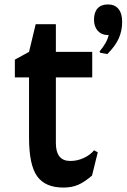

<svg xmlns="http://www.w3.org/2000/svg" viewBox="-20 -834 571 866"><path d="M47 -565 111 -600 141 -725H232V-600H396V-485H232V-189Q232 -108 297 -108Q329 -108 358 -121.5Q387 -135 404 -156L421 -147L395 -42Q360 -12 331.5 0Q303 12 266 12Q184 12 147.5 -39Q111 -90 111 -213V-485H47ZM531 -735Q531 -695 515.5 -660.5Q500 -626 464 -590L432 -596L429 -602Q463 -642 470 -676H466Q438 -676 421 -695Q404 -714 404 -745Q404 -778 420 -796Q436 -814 467 -814Q498 -814 514.5 -793.5Q531 -773 531 -735Z"/></svg>

Font: Farro Medium
Style: Regular
Weight: 500
Designer: Aceler Chua
Foundry: Grayscale Limited
Version: Version 1.101